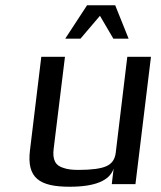

<svg xmlns="http://www.w3.org/2000/svg" viewBox="-20 -700 613 730"><path d="M245 10C341 10 397 -13 412 -59L405 0H495L554 -484H464L420 -119C417 -94 405 -77 384 -68C364 -59 329 -54 279 -54C256 -54 237 -56 223 -61C190 -70 179 -93 184 -134L227 -484H137L94 -129C81 -23 130 10 245 10ZM228 -553H286L360 -640L411 -553H469L418 -680H311Z"/></svg>

Font: Gamestation Text
Style: Italic
Weight: 400
Designer: Jonas Hecksher
Foundry: Jonas Hecksher, Playtypeª, e-types AS
Version: Version 1.003